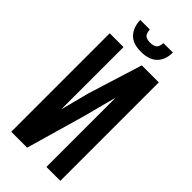

<svg xmlns="http://www.w3.org/2000/svg" viewBox="-268 -911 965 965"><g transform="rotate(45 214.5 -428.0)"><path d="M153 0H40V-700H138V-257L178 -411L268 -700H389V0H290V-493L245 -321ZM333 -856Q333 -805 304 -775Q275 -745 216 -745Q158 -745 130.5 -775Q103 -805 101 -856H169Q171 -828 182.5 -819Q194 -810 216 -810Q239 -810 251.5 -819Q264 -828 266 -856Z"/></g></svg>

Font: SVN-Bebas Neue
Style: Bold
Weight: 700
Designer: Ryoichi Tsunekawa
Foundry: Ryoichi Tsunekawa
Version: Version 1.300; ttfautohint (v1.7.9-c794)